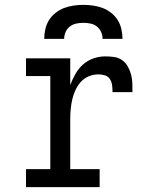

<svg xmlns="http://www.w3.org/2000/svg" viewBox="-20 -770 640 790"><path d="M87 0V-74H187V-457H87V-530H269V-420Q278 -444 290.5 -466Q303 -488 321.5 -504.5Q340 -521 364 -529.5Q388 -538 413 -538Q432 -538 450 -535.5Q468 -533 482.5 -522.5Q497 -512 506 -496Q515 -480 519.5 -462.5Q524 -445 524.5 -427Q525 -409 525 -391H443Q443 -404 441.5 -418Q440 -432 432.5 -444Q425 -456 411.5 -460Q398 -464 385 -464Q364 -464 345 -456Q326 -448 312.5 -433Q299 -418 290.5 -399.5Q282 -381 277.5 -361.5Q273 -342 271 -321.5Q269 -301 269 -281V-74H390V0ZM162 -610Q162 -630 166.5 -650Q171 -670 181.5 -687Q192 -704 208.5 -717Q225 -730 243.5 -737Q262 -744 282.5 -747Q303 -750 323 -750Q343 -750 363.5 -747Q384 -744 402.5 -737Q421 -730 437.5 -717Q454 -704 464.5 -687Q475 -670 479.5 -650Q484 -630 484 -610H402Q402 -625 396 -638.5Q390 -652 378.5 -661Q367 -670 352.5 -673Q338 -676 323 -676Q308 -676 293.5 -673Q279 -670 267.5 -661Q256 -652 250 -638.5Q244 -625 244 -610Z"/></svg>

Font: Iosevka Slab Extended
Style: Regular
Weight: 400
Width: 7
Monospace: yes
Designer: Belleve Invis
Foundry: Belleve Invis
Version: Version 11.1.1; ttfautohint (v1.8.3)